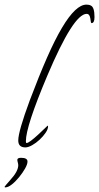

<svg xmlns="http://www.w3.org/2000/svg" viewBox="-67 -632 429 831"><path d="M43 6Q12 6 12 -24Q12 -63 62 -198Q102 -304 136.5 -382.5Q171 -461 202 -513Q261 -612 307 -612Q319 -612 326 -608Q342 -601 342 -558Q342 -532 329 -532Q326 -532 324 -552Q321 -572 308 -572Q251 -572 138 -305Q45 -85 45 -21Q45 -13 48 -13Q59 -13 100 -51L139 -88Q141 -88 141 -85Q141 -73 130.5 -57.5Q120 -42 104.5 -27.5Q89 -13 72 -3.5Q55 6 43 6ZM-46 179Q-47 178 -47 176Q-47 175 -39.5 166.5Q-32 158 -25 150Q-5 128 3.5 112Q12 96 12 83Q12 81 11.5 78Q11 75 10 71Q9 67 8.5 64.5Q8 62 8 60Q8 51 24 51Q52 51 52 67Q52 79 41.5 97.5Q31 116 15.5 135Q0 154 -16 166.5Q-32 179 -44 179Z"/></svg>

Font: Petemoss
Style: Regular
Weight: 400
Designer: Robert E. Leuschke
Foundry: Robert E. Leuschke
Version: Version 1.010; ttfautohint (v1.8.3)